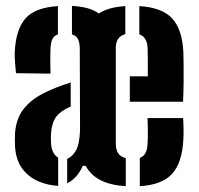

<svg xmlns="http://www.w3.org/2000/svg" viewBox="-20 -629 680 657"><path d="M34.7 -378.6Q34.2 -385 32.9 -397.8Q31.6 -410.5 30.8 -425Q30 -439.5 30.5 -451.1Q34.1 -527.2 66.5 -565.2Q98.8 -603.1 178.1 -608.1V-511.4Q165.5 -507.2 159.7 -496.1Q153.9 -485 152.9 -464.9Q152.4 -456.5 152.2 -439.6Q151.9 -422.7 152.2 -405.3Q152.4 -387.8 152.9 -377ZM410.4 8.1Q307.1 2.1 273.2 -61.5H263.3Q253.4 -39.3 239.7 -24.4Q226.1 -9.6 209.9 -1.8V-85.7Q226.4 -91.6 239.1 -112.7Q251.9 -133.7 253.9 -182.7L253 -460.8Q253 -481.4 247.3 -494.1Q241.5 -506.8 226.2 -511.3V-608.8Q256.3 -607.1 279 -601Q301.7 -594.9 318.1 -582.8Q351 -604.7 408.8 -608.1V-512.3Q376.2 -503.3 376.2 -464.9V-139.1Q376.2 -116.4 384.7 -104.2Q393.2 -92.1 410.4 -87.8ZM424.2 -280.8V-367.8H485.8Q486.1 -402.4 485.7 -429.1Q485.3 -455.7 485.1 -464.9Q483.1 -502.6 456.8 -511.3V-608.1Q533.5 -603.6 568.5 -566.6Q603.4 -529.6 607.4 -451.1Q607.9 -438.8 608.2 -411Q608.5 -383.2 608.3 -348.7Q608 -314.1 606.4 -280.8ZM179 7Q144.4 5.3 111.5 -8.5Q78.6 -22.4 56.6 -51.4Q34.6 -80.4 31.5 -127.1Q31 -137.2 30.9 -150.2Q30.9 -163.2 31.4 -173.3Q35.2 -221.9 59.1 -253.8Q83.1 -285.7 124.5 -307.5Q166 -329.2 221.9 -346.9V-264.4Q188.1 -250.1 172.7 -229.9Q157.3 -209.6 154.6 -173.3Q154.1 -164.4 154.1 -155.2Q154.2 -145.9 154.7 -136.8Q157.7 -102 179 -89.6ZM458.4 8.1V-88.6Q471.5 -93.7 477.9 -105.6Q484.3 -117.5 485.1 -139.1Q486.1 -153.1 486 -175.4Q486 -197.7 484.8 -224.9H606.4Q607.5 -214.6 608 -192Q608.4 -169.5 607.4 -152Q603.4 -71.9 568.9 -34.1Q534.4 3.7 458.4 8.1Z"/></svg>

Font: Big Shoulders Stencil Thin
Style: Regular
Weight: 100
Designer: Patric King
Foundry: XO Type Co
Version: Version 2.001